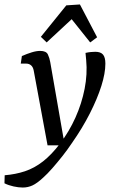

<svg xmlns="http://www.w3.org/2000/svg" viewBox="-76 -651 513 860"><path d="M26 189Q7 189 -15.5 184Q-38 179 -56 170L-55 134Q-6 130 36 116Q78 102 116.5 72Q155 42 193 -8Q234 -62 262 -124.5Q290 -187 303 -253Q316 -319 310 -382L307 -414Q320 -417 331.5 -418Q343 -419 351 -419Q375 -419 385.5 -406.5Q396 -394 396 -366Q396 -323 378 -266Q360 -209 326.5 -143Q293 -77 246 -10Q226 20 203 49Q180 78 158 103Q136 128 117 145Q90 170 69.5 179.5Q49 189 26 189ZM137 0 75 -335Q72 -351 63 -358.5Q54 -366 42 -366H17L22 -400Q45 -410 66 -416.5Q87 -423 104 -423Q131 -423 138.5 -407Q146 -391 149 -373L214 0ZM107 -486 221 -627 282 -631 359 -484 328 -461 245 -565 133 -461Z"/></svg>

Font: Yrsa
Style: Italic
Weight: 400
Italic angle: -7.10001°
Designer: Anna Giedrys (Yrsa+Rasa design), David Brezina (Yrsa art-direction, Rasa art-direction, design)
Foundry: Rosetta Type Foundry
Version: Version 2.004